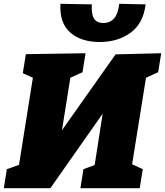

<svg xmlns="http://www.w3.org/2000/svg" viewBox="-38 -990 868 1010"><path d="M810 -710 794 -610 730 -581 657 -126 713 -100 697 0H385L401 -100L460 -122L502 -392L227 0H-18L-2 -100L62 -123L135 -581L82 -605L98 -705L412 -710L396 -610L332 -581L288 -305L570 -704ZM280 -970 445 -967Q442 -914 457 -891.5Q472 -869 505 -869Q579 -869 589 -970L728 -967Q716 -867 649 -818Q582 -769 486 -769Q388 -769 331 -819.5Q274 -870 280 -970Z"/></svg>

Font: Bitter Pro Black
Style: Italic
Weight: 900
Italic angle: -9°
Designer: Sol Matas, and Bitter project Authors
Foundry: Sol Matas
Version: Version 1.010